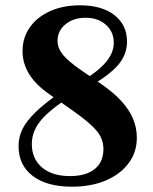

<svg xmlns="http://www.w3.org/2000/svg" viewBox="-20 -690 576 724"><path d="M251 14Q157 14 103.5 -26.5Q50 -67 50 -139Q50 -174 65 -204Q80 -234 114.5 -267.5Q149 -301 209 -343L254 -332Q169 -278 134.5 -236.5Q100 -195 100 -147Q100 -91 138.5 -58.5Q177 -26 244 -26Q304 -26 337 -52.5Q370 -79 370 -128Q370 -154 358.5 -176Q347 -198 317.5 -224Q288 -250 233 -288L167 -334Q115 -370 90 -410.5Q65 -451 65 -497Q65 -548 92.5 -587Q120 -626 169 -648Q218 -670 282 -670Q364 -670 411.5 -633Q459 -596 459 -533Q459 -486 427.5 -447.5Q396 -409 320 -365L279 -378Q347 -418 378 -454Q409 -490 409 -529Q409 -570 379.5 -596.5Q350 -623 303 -623Q257 -623 227 -598.5Q197 -574 197 -536Q197 -509 216.5 -484.5Q236 -460 285 -426L362 -373Q407 -342 437 -309.5Q467 -277 481.5 -242.5Q496 -208 496 -171Q496 -116 465 -74.5Q434 -33 379 -9.5Q324 14 251 14Z"/></svg>

Font: Baskervville
Style: Bold
Weight: 700
Version: Version 1.100